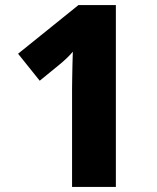

<svg xmlns="http://www.w3.org/2000/svg" viewBox="-20 -734 618 754"><path d="M435 0H263V-385Q263 -399 263.5 -424.5Q264 -450 264.5 -479Q265 -508 266 -531Q258 -521 244 -507.5Q230 -494 218 -484L136 -417L51 -523L288 -714H435Z"/></svg>

Font: Noto Sans Myanmar ExtraBold
Style: Regular
Weight: 800
Designer: Monotype Design Team
Foundry: Monotype Imaging Inc.
Version: Version 2.107; ttfautohint (v1.8.4.7-5d5b)